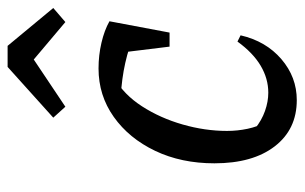

<svg xmlns="http://www.w3.org/2000/svg" viewBox="-164 -608 781 492"><g transform="rotate(-90 226.0 -361.5)"><path d="M216 9Q141 9 97.5 -47.5Q54 -104 54 -202Q54 -287 86 -354Q118 -421 173 -460Q228 -499 297 -499Q331 -499 363 -491.5Q395 -484 418 -471L387 -406Q316 -437 226 -442L272 -458Q230 -434 200 -387.5Q170 -341 153.5 -283.5Q137 -226 137 -170Q137 -143 142.5 -117Q148 -91 160 -69L143 -98Q164 -81 188 -72.5Q212 -64 235 -64Q271 -64 304 -83.5Q337 -103 366 -143L382 -135Q367 -70 321 -30.5Q275 9 216 9ZM353 -317 334 -472 418 -471 389 -317ZM355 -732 452 -615 416 -584 320 -665 199 -584 171 -615 301 -732Z"/></g></svg>

Font: Piazzolla Thin Medium
Style: Italic
Weight: 500
Italic angle: -11.3°
Version: Version 2.005